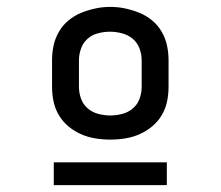

<svg xmlns="http://www.w3.org/2000/svg" viewBox="-20 -722 640 557"><path d="M300 -317Q278 -317 256.5 -320.5Q235 -324 215.5 -332.5Q196 -341 179 -355Q162 -369 151 -387.5Q140 -406 135.5 -427Q131 -448 131 -470V-547Q131 -569 135.5 -590Q140 -611 151 -630Q162 -649 179 -663Q196 -677 216 -685Q236 -693 257 -697.5Q278 -702 300 -702Q322 -702 343 -697.5Q364 -693 384 -685Q404 -677 421 -663Q438 -649 449 -630Q460 -611 464.5 -590Q469 -569 469 -547V-470Q469 -448 464.5 -427Q460 -406 449 -387.5Q438 -369 421 -355Q404 -341 384.5 -332.5Q365 -324 343.5 -320.5Q322 -317 300 -317ZM300 -387Q317 -387 334.5 -391.5Q352 -396 365.5 -407.5Q379 -419 385 -436Q391 -453 391 -470V-547Q391 -565 384.5 -582Q378 -599 364.5 -610Q351 -621 333.5 -625.5Q316 -630 299 -630Q282 -630 264.5 -625.5Q247 -621 234 -609.5Q221 -598 215 -581Q209 -564 209 -547V-470Q209 -453 215 -436Q221 -419 234.5 -407.5Q248 -396 265.5 -391.5Q283 -387 300 -387ZM136 -185V-251H464V-185Z"/></svg>

Font: Iosevka Curly Extended
Style: Regular
Weight: 400
Width: 7
Monospace: yes
Designer: Belleve Invis
Foundry: Belleve Invis
Version: Version 11.1.0; ttfautohint (v1.8.3)